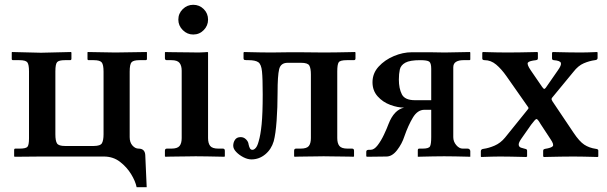

<svg xmlns="http://www.w3.org/2000/svg" viewBox="-20 -653 2532 801"><path d="M412 -354Q412 -383 404.5 -392.5Q397 -402 371 -402H350Q345 -402 345 -407V-434L346 -436L461 -434L592 -436L593 -434V-407Q593 -402 587 -402H562Q537 -402 529 -393.5Q521 -385 521 -354V-81Q521 -59 532.5 -46Q544 -33 558 -33Q584 -33 586 -7L592 128H550Q545 103 527 73.5Q509 44 480.5 22Q452 0 413 0H152L41 1L39 -1V-27Q39 -33 44 -33H61Q87 -33 94 -40Q101 -47 101 -76V-355Q101 -384 94 -393Q87 -402 61 -402H35Q29 -402 29 -407V-434L30 -436L151 -433L276 -436L278 -434V-408Q278 -402 272 -402H251Q226 -402 218.5 -394Q211 -386 211 -355V-93Q211 -65 218 -54.5Q225 -44 251 -44H371Q399 -44 405.5 -56Q412 -68 412 -93Z M724 -571Q724 -597 742.5 -615Q761 -633 786 -633Q812 -633 830 -615Q848 -597 848 -571Q848 -546 830 -527.5Q812 -509 786 -509Q761 -509 742.5 -527.5Q724 -546 724 -571ZM848 -434V-77Q848 -55 857 -44Q866 -33 891 -33H910Q918 -33 918 -24V-1L916 1Q916 1 894 0.5Q872 0 844 -0.5Q816 -1 796 -1Q783 -1 762 -0.5Q741 0 720 0Q699 0 684.5 0.5Q670 1 670 1L668 -1V-24Q668 -33 676 -33H695Q720 -33 729 -44Q738 -55 738 -77V-358Q738 -379 729 -390.5Q720 -402 695 -402H676Q668 -402 668 -410V-434L670 -436Q670 -436 686 -435.5Q702 -435 726 -435Q750 -435 773 -434.5Q796 -434 809 -434Q820 -434 833 -435Q846 -436 846 -436Z M1033 -28Q1040 -28 1047 -36Q1054 -44 1059 -63Q1067 -89 1071.5 -134.5Q1076 -180 1076 -259Q1076 -325 1073 -355Q1070 -385 1057.5 -393.5Q1045 -402 1017 -402Q1004 -402 1000 -403Q996 -404 996 -411V-434L999 -436Q999 -436 1018.5 -435.5Q1038 -435 1064.5 -434.5Q1091 -434 1111 -434Q1128 -434 1150 -434.5Q1172 -435 1189 -435Q1206 -435 1206 -435Q1206 -435 1229 -435Q1252 -435 1281.5 -434.5Q1311 -434 1332 -434Q1354 -434 1384.5 -434.5Q1415 -435 1438 -435.5Q1461 -436 1461 -436L1463 -434V-409Q1463 -402 1456 -402H1427Q1399 -402 1393 -393Q1387 -384 1387 -355V-77Q1387 -55 1396 -44Q1405 -33 1430 -33H1449Q1457 -33 1457 -24V-1L1455 1Q1455 1 1441.5 0.5Q1428 0 1407.5 0Q1387 0 1366 -0.5Q1345 -1 1330 -1Q1317 -1 1296.5 -0.5Q1276 0 1256 0Q1236 0 1222.5 0.5Q1209 1 1209 1L1207 -1V-24Q1207 -33 1215 -33H1234Q1260 -33 1268.5 -44Q1277 -55 1277 -77V-342Q1277 -368 1270.5 -379.5Q1264 -391 1236 -391H1180Q1151 -391 1144.5 -364Q1138 -337 1138 -266Q1138 -205 1134 -149.5Q1130 -94 1122 -64Q1112 -30 1086.5 -9Q1061 12 1029 12Q1013 12 995.5 3Q978 -6 965.5 -19Q953 -32 953 -45Q953 -59 960.5 -70Q968 -81 984 -81Q997 -81 1006.5 -71.5Q1016 -62 1017 -51Q1019 -41 1022.5 -34.5Q1026 -28 1033 -28Z M1601 -136Q1624 -195 1666 -204Q1639 -204 1608 -215.5Q1577 -227 1555.5 -251Q1534 -275 1534 -310Q1534 -347 1559.5 -375Q1585 -403 1623 -419Q1661 -435 1698 -435H1775L1835 -434L1940 -436L1942 -434V-405Q1942 -402 1938 -402H1913Q1894 -402 1882.5 -395Q1871 -388 1871 -372V-81Q1871 -62 1883.5 -47.5Q1896 -33 1910 -33H1931Q1937 -33 1939.5 -29Q1942 -25 1942 -24V1Q1942 1 1923.5 0.5Q1905 0 1880 -0.5Q1855 -1 1833 -1Q1812 -1 1786 -0.5Q1760 0 1741.5 0.5Q1723 1 1723 1V-26Q1723 -33 1729 -33H1743Q1769 -33 1774 -42.5Q1779 -52 1779 -81V-195H1751Q1722 -195 1702.5 -162.5Q1683 -130 1667 -84Q1657 -53 1636.5 -26.5Q1616 0 1592 0L1511 1L1508 -1V-20Q1508 -25 1511.5 -26.5Q1515 -28 1518 -28H1526Q1541 -28 1555.5 -47Q1570 -66 1582 -91.5Q1594 -117 1601 -136ZM1779 -235V-366Q1779 -390 1770.5 -396Q1762 -402 1733 -402Q1690 -402 1671 -391.5Q1652 -381 1648 -363Q1644 -345 1644 -321Q1644 -284 1656.5 -259.5Q1669 -235 1711 -235Z M2154 -73Q2143 -57 2144 -48.5Q2145 -40 2153.5 -37Q2162 -34 2171 -32Q2179 -31 2179 -24V0L2175 2Q2175 2 2156.5 1.5Q2138 1 2112.5 0.5Q2087 0 2066 0Q2051 0 2032.5 0.5Q2014 1 2001 1.5Q1988 2 1988 2L1986 0V-22Q1986 -31 1997 -32Q2019 -35 2043.5 -45.5Q2068 -56 2087 -79L2179 -193Q2185 -200 2185 -202Q2185 -204 2182 -208L2093 -335Q2072 -365 2050 -383.5Q2028 -402 2002 -402Q1992 -402 1992 -409V-434L1995 -436Q1995 -436 2012 -435.5Q2029 -435 2052.5 -434.5Q2076 -434 2096 -434Q2120 -434 2149.5 -434.5Q2179 -435 2200 -435.5Q2221 -436 2221 -436L2224 -434V-410Q2224 -405 2221 -403.5Q2218 -402 2216 -402Q2188 -399 2182.5 -392Q2177 -385 2194 -360L2242 -290Q2248 -282 2250.5 -282Q2253 -282 2257 -287L2307 -359Q2323 -381 2320 -390.5Q2317 -400 2290 -402Q2283 -403 2283 -409V-433L2286 -436Q2286 -436 2306 -435.5Q2326 -435 2353 -434.5Q2380 -434 2403 -434Q2416 -434 2432 -434.5Q2448 -435 2459.5 -435.5Q2471 -436 2471 -436L2473 -434V-411Q2473 -403 2462 -402Q2439 -399 2415.5 -389Q2392 -379 2372 -353L2283 -245Q2281 -242 2281 -239.5Q2281 -237 2285 -230L2373 -99Q2397 -63 2417.5 -49.5Q2438 -36 2466 -32Q2476 -31 2476 -25V0L2473 2Q2473 2 2456 1.5Q2439 1 2415.5 0.5Q2392 0 2372 0Q2348 0 2319.5 0.5Q2291 1 2270.5 1.5Q2250 2 2250 2L2246 0V-24Q2246 -29 2249.5 -30.5Q2253 -32 2254 -32Q2280 -36 2286 -43Q2292 -50 2277 -72L2235 -136Q2223 -157 2218 -156.5Q2213 -156 2196 -133Z"/></svg>

Font: Libertinus Serif SemiBold
Style: Regular
Weight: 600
Designer: Philipp H. Poll, Khaled Hosny
Foundry: Caleb Maclennan
Version: Version 7.051;RELEASE